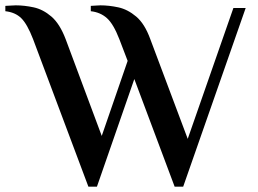

<svg xmlns="http://www.w3.org/2000/svg" viewBox="-56 -690 966 719"><path d="M275 9 68 -543Q46 -600 23.5 -622Q1 -644 -36 -648V-668Q-32 -668 -18 -669Q-4 -670 3 -670Q35 -670 70 -662.5Q105 -655 136.5 -628Q168 -601 190 -543L325 -181L422 -462L391 -543Q369 -600 344.5 -622Q320 -644 284 -648V-668Q287 -668 300.5 -669Q314 -670 320 -670Q352 -670 387 -662.5Q422 -655 454 -628Q486 -601 507 -543L647 -170L818 -660H864L630 9H598L447 -394L307 9Z"/></svg>

Font: El Messiri SemiBold
Style: Regular
Weight: 600
Designer: Mohamed Gaber
Foundry: Kief Type Foundry
Version: Version 2.020; ttfautohint (v1.8.3)